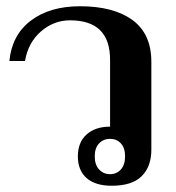

<svg xmlns="http://www.w3.org/2000/svg" viewBox="-20 -584 562 614"><path d="M229 -84Q229 -129 257 -154Q285 -179 332 -179V-393Q332 -519 204 -519Q152 -519 111 -483.5Q70 -448 60 -389H10Q18 -472 78.5 -518Q139 -564 236 -564Q343 -564 403.5 -520Q464 -476 464 -386V-105Q464 -52 433.5 -21Q403 10 337 10Q285 10 257 -14.5Q229 -39 229 -84ZM380 -84Q380 -111 366.5 -125.5Q353 -140 332 -140Q311 -140 297 -125.5Q283 -111 283 -84Q283 -57 297 -42Q311 -27 332 -27Q353 -27 366.5 -42Q380 -57 380 -84Z"/></svg>

Font: Trirong SemiBold
Style: Regular
Weight: 600
Designer: Katatrad Team
Foundry: CadsonDemak
Version: Version 1.001